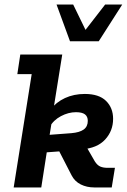

<svg xmlns="http://www.w3.org/2000/svg" viewBox="-20 -822 556 842"><path d="M161 0H40L119 -497H56L69 -583H253L210 -315L200 -340Q226 -374 265 -392Q304 -410 352 -410Q414 -410 445 -379.5Q476 -349 476 -301Q476 -248 441 -210Q406 -172 338 -167L294 -164L339 -213L396 -114Q407 -97 420 -91.5Q433 -86 452 -86H484L470 0H393Q361 0 334.5 -13Q308 -26 294 -53L223 -191L266 -160L185 -154ZM195 -214 174 -229 293 -238Q329 -241 347 -254Q365 -267 365 -292Q365 -311 352.5 -320.5Q340 -330 313 -330Q280 -330 247 -312.5Q214 -295 197 -264L209 -301ZM287 -641 228 -802H301L355 -691L441 -802H516L413 -641Z"/></svg>

Font: Rokkitt SemiBold
Style: Bold Italic
Weight: 700
Italic angle: -9°
Version: Version 3.103